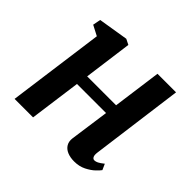

<svg xmlns="http://www.w3.org/2000/svg" viewBox="-142 -723 892 892"><g transform="rotate(45 304.0 -277.0)"><path d="M494.5 -96Q492 -77 496.8 -68.5Q501.5 -60 510 -60Q518.5 -60 528.5 -65Q538.5 -70 555.5 -83.5L568.5 -54.5Q563.5 -47 547.5 -31.5Q531.5 -16 505.8 -3Q480 10 447 10Q421 10 401.5 1.8Q382 -6.5 372.5 -22.5Q363 -38.5 366 -61L393 -254H202L167.5 0H46L110.5 -476L60.5 -502L68 -540.5L215.5 -564.5L242.5 -551L210.5 -312.5H400.5L433 -552H555Z"/></g></svg>

Font: Merriweather 24pt SemiBold
Style: Italic
Weight: 600
Italic angle: -7.8°
Version: Version 2.101